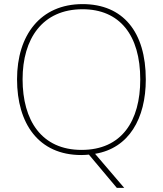

<svg xmlns="http://www.w3.org/2000/svg" viewBox="-20 -745 794 935"><path d="M690 -358C690 -590 579 -725 382 -725C177 -725 63 -574 63 -359C63 -143 168 10 376 10C389 10 401 9 413 8L549 170H585L443 4C608 -23 690 -168 690 -358ZM90 -359C90 -556 186 -700 382 -700C562 -700 663 -575 663 -358C663 -156 573 -15 377 -15C182 -15 90 -159 90 -359Z"/></svg>

Font: Noto Sans Ethiopic Thin
Style: Regular
Weight: 100
Designer: Monotype Design Team
Foundry: Monotype Imaging Inc.
Version: Version 2.102